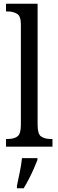

<svg xmlns="http://www.w3.org/2000/svg" viewBox="-20 -780 310 1021"><path d="M12 0V-41H23Q53 -41 72 -54Q91 -67 91 -115V-651Q91 -695 70 -707Q49 -719 23 -719H12V-760H180V-115Q180 -67 199 -54Q218 -41 248 -41H259V0ZM70 208Q77 174 85 136Q93 98 97 61H179V71Q171 92 159 119Q147 146 133 173Q119 200 106 221H70Z"/></svg>

Font: Noto Serif Ethiopic Condensed
Style: Regular
Weight: 400
Width: 3
Designer: Monotype Design Team
Foundry: Monotype Imaging Inc.
Version: Version 2.102; ttfautohint (v1.8.4.7-5d5b)